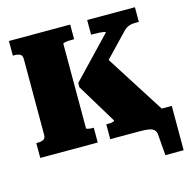

<svg xmlns="http://www.w3.org/2000/svg" viewBox="-124 -831 1112 1126"><g transform="rotate(-15 432.0 -268.0)"><path d="M29 0V-90H40Q60 -90 73 -97Q86 -104 86 -126V-585Q86 -607 73 -614Q60 -621 40 -621H29V-710H401V-621H389Q378 -621 367.5 -620.5Q357 -620 349.5 -618.5Q342 -617 337.5 -615.5Q333 -614 333 -611V-99Q333 -96 336.5 -95Q340 -94 345 -92.5Q350 -91 357 -90.5Q364 -90 370 -90H378V0ZM454 0V-90H461Q472 -90 482 -91Q492 -92 498 -94.5Q504 -97 504 -100L358 -341V-367L591 -611Q592 -615 580 -617Q568 -619 551 -620Q534 -621 519 -621H504V-710H794V-621H773Q756 -621 743.5 -618Q731 -615 719 -608Q707 -601 695 -587L474 -356L544 -484L792 -95V0ZM632 0H572V-95H853V174H742L732 48Q731 30 721 19Q711 8 690 4Q669 0 632 0Z"/></g></svg>

Font: Roboto Serif Black
Style: Regular
Weight: 900
Designer: Greg Gazdowicz
Foundry: Commercial Type
Version: Version 1.008